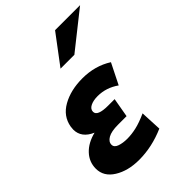

<svg xmlns="http://www.w3.org/2000/svg" viewBox="-240 -944 1069 1069"><g transform="rotate(-45 295.0 -409.0)"><path d="M250 -118Q284 -118 321.5 -126.5Q359 -135 410 -158L416 -32Q315 12 214 12Q127 12 67.5 -25Q8 -62 8 -124Q8 -177 44.5 -216Q81 -255 145 -271Q73 -302 73 -367Q73 -373 75 -389Q87 -459 153 -496Q219 -533 311 -533Q410 -533 487 -484L426 -362Q368 -403 301 -403Q266 -403 243.5 -391.5Q221 -380 221 -359Q221 -324 305 -324H356L336 -210H269Q216 -210 190 -195Q164 -180 164 -157Q164 -136 190 -127Q216 -118 250 -118ZM263 -657H372L590 -830H393Z"/></g></svg>

Font: Geom Bold
Style: Bold Italic
Weight: 700
Italic angle: -10°
Version: Version 1.102